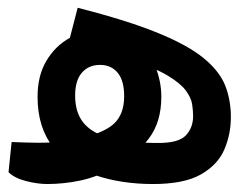

<svg xmlns="http://www.w3.org/2000/svg" viewBox="-20 -461 626 484"><path d="M99.1 2.9Q75.2 2.9 46.1 -4.4Q17.1 -11.7 1.5 -26.9L9.3 -103Q24.4 -102.5 42.7 -101.8Q61 -101.1 77.6 -101.1Q103 -101.1 126.7 -103.3Q150.4 -105.5 174.3 -110.4Q239.7 -124.5 266.4 -148.4Q293 -172.4 293 -218.3Q293 -257.8 276.6 -277.6Q260.3 -297.4 231.9 -297.4Q203.6 -297.4 186.5 -277.8Q169.4 -258.3 169.4 -220.2Q169.4 -175.8 191.9 -149.7Q214.4 -123.5 261 -112.1Q307.6 -100.6 379.4 -100.6Q430.7 -100.6 448.7 -119.9Q466.8 -139.2 466.8 -168.5Q466.8 -181.6 464.4 -198Q461.9 -214.4 448.5 -232.7Q435.1 -251 402.1 -270.8Q369.1 -290.5 308.8 -310.3Q248.5 -330.1 151.9 -349.1L175.8 -441.4Q300.3 -409.7 377 -378.4Q453.6 -347.2 493.7 -314.2Q533.7 -281.2 547.9 -244.9Q562 -208.5 562 -166Q562 -123 545.7 -84.5Q529.3 -45.9 486.8 -21.5Q444.3 2.9 365.7 2.9Q286.1 2.9 220 -19.3Q153.8 -41.5 114.3 -90.1Q74.7 -138.7 74.7 -217.3Q74.7 -270.5 97.2 -308.1Q119.6 -345.7 156.7 -366Q193.8 -386.2 238.3 -386.2Q289.1 -386.2 322 -360.4Q355 -334.5 370.8 -295.4Q386.7 -256.3 386.7 -217.3Q386.7 -153.3 355.2 -111.8Q323.7 -70.3 268.1 -39.1Q225.6 -15.1 183.3 -6.1Q141.1 2.9 99.1 2.9Z"/></svg>

Font: Cascadia Mono
Style: Regular
Weight: 400
Monospace: yes
Designer: Aaron Bell
Foundry: Saja Typeworks
Version: Version 2404.023